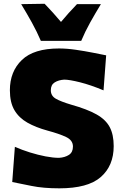

<svg xmlns="http://www.w3.org/2000/svg" viewBox="-20 -986 648 1020"><path d="M295.5 14.5Q210 14.5 147.8 1.8Q85.5 -11 45 -19L59 -206Q96.5 -189.5 139 -176.2Q181.5 -163 222 -155.2Q262.5 -147.5 293.5 -147.5Q325 -149.5 346.2 -163.2Q367.5 -177 367.5 -207.5Q367.5 -241 331 -258.2Q294.5 -275.5 233 -292Q170.5 -309 125.5 -334.5Q80.5 -360 56.5 -401Q32.5 -442 32.5 -506.5Q32.5 -606 96 -667.2Q159.5 -728.5 293.5 -728.5Q335.5 -728.5 383.2 -721.5Q431 -714.5 473.8 -706Q516.5 -697.5 544 -692L530 -506Q462 -534.5 405.2 -548.8Q348.5 -563 321 -563Q291 -561 270.5 -548.2Q250 -535.5 250 -506.5Q250 -477 276.2 -461.8Q302.5 -446.5 358 -430Q443.5 -406 492.8 -378.2Q542 -350.5 563 -310.5Q584 -270.5 584 -210Q584 -105.5 515.5 -45.5Q447 14.5 295.5 14.5ZM197 -769Q176 -818 149 -866.8Q122 -915.5 92.5 -964L217 -966Q263 -918.5 304 -869.5Q343.5 -917 389 -964H516Q486.5 -915.5 459.2 -866.8Q432 -818 411.5 -769Z"/></svg>

Font: Commissioner Flair ExtraBold
Style: Regular
Weight: 800
Designer: Kostas Bartsokas
Foundry: Kostas Bartsokas
Version: Version 1.000; ttfautohint (v1.8.3)